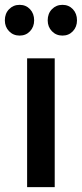

<svg xmlns="http://www.w3.org/2000/svg" viewBox="-27 -773 338 793"><path d="M114 -689Q114 -662 97 -644Q80 -626 54 -626Q28 -626 10.5 -644Q-7 -662 -7 -689Q-7 -717 10.5 -735Q28 -753 54 -753Q80 -753 97 -735Q114 -717 114 -689ZM291 -689Q291 -662 274 -644Q257 -626 231 -626Q205 -626 187.5 -644Q170 -662 170 -689Q170 -717 187.5 -735Q205 -753 231 -753Q257 -753 274 -735Q291 -717 291 -689ZM85 0V-532H199V0Z"/></svg>

Font: Sapa
Style: Regular
Weight: 400
Version: Version 1.20 June 8, 2016